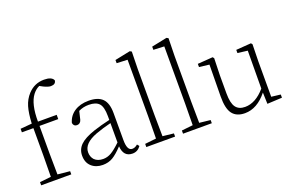

<svg xmlns="http://www.w3.org/2000/svg" viewBox="-96 -1107 2236 1474"><g transform="rotate(-20 1022.5 -370.0)"><path d="M34 -462 128 -470Q132 -553 147.5 -605.5Q163 -658 199 -697Q253 -755 331 -755Q394 -755 408 -722Q405 -690 365 -690Q344 -690 307 -708L281 -722Q251 -709 227 -678Q177 -612 178 -468H331V-433H178V-210Q178 -152 180 -36L280 -26V0H34V-26L126 -36Q128 -152 128 -210V-433H34Z M697 -109V-267Q634 -252 571 -229Q459 -187 459 -114Q459 -78 481 -53Q507 -27 552 -27Q586 -27 617.5 -45Q649 -63 697 -109ZM832 -43 846 -26Q820 11 778 11Q704 11 698 -77Q651 -27 615.5 -6Q580 15 534 15Q478 15 442.5 -17Q407 -49 407 -106Q407 -157 443 -192.5Q479 -228 562 -256Q622 -276 697 -293V-324Q697 -400 671 -428Q645 -456 587 -456Q542 -456 504 -437L488 -370Q479 -340 451 -340Q424 -340 419 -369Q434 -424 481 -455Q528 -486 597 -486Q673 -486 709.5 -449.5Q746 -413 746 -331V-110Q746 -24 788 -24Q808 -24 826 -38Z M1038 -36 1128 -26V0H893V-26L985 -36Q987 -142 987 -210V-679L899 -683V-709L1025 -735L1039 -727L1036 -585V-210Q1036 -142 1038 -36Z M1338 -36 1428 -26V0H1193V-26L1285 -36Q1287 -142 1287 -210V-679L1199 -683V-709L1325 -735L1339 -727L1336 -585V-210Q1336 -142 1338 -36Z M1926 -35 2001 -26V0L1880 6L1877 -87Q1795 15 1695 15Q1627 15 1594 -27.5Q1561 -70 1562 -170L1565 -429L1483 -439V-465L1607 -474L1616 -463L1612 -324V-176Q1612 -97 1636.5 -63.5Q1661 -30 1712 -30Q1799 -30 1876 -120L1878 -429L1797 -439V-465L1920 -474L1929 -463L1926 -324Z"/></g></svg>

Font: TypoPRO Source Serif Pro
Style: Regular
Weight: 300
Designer: Frank Grießhammer
Foundry: Adobe Systems Incorporated
Version: Version 1.017;PS (version unavailable);hotconv 1.0.79;makeot